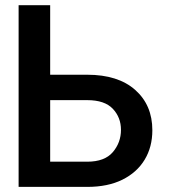

<svg xmlns="http://www.w3.org/2000/svg" viewBox="-20 -732 669 752"><path d="M576.7 -221.9Q576.7 -156.2 546.5 -106.4Q516.3 -56.5 459.3 -28.2Q402.3 0 321.7 0H52.9V-711.6H176.5V-439.3H321.7Q442.5 -439.3 509.6 -379.8Q576.7 -320.3 576.7 -221.9ZM176.5 -98.7H321.7Q389.9 -98.7 421.9 -136.2Q453.8 -173.7 453.8 -223.4Q453.8 -272 421.9 -305.9Q389.9 -339.8 321.7 -339.8H176.5Z"/></svg>

Font: Interface Medium
Style: Regular
Weight: 500
Designer: Rasmus Andersson
Foundry: rsms
Version: Version 1.8